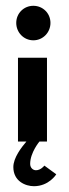

<svg xmlns="http://www.w3.org/2000/svg" viewBox="-20 -487 239 662"><path d="M26 89C26 138 68 155 97 155C149 155 174 114 174 114L133 84C133 84 121 100 104 100C94 100 84 92 84 78C84 39 116 1 116 1H142V-288H42V1H71C54 21 26 57 26 89ZM95 -467C62 -467 36 -441 36 -408C36 -375 62 -348 95 -348C128 -348 154 -375 154 -408C154 -441 128 -467 95 -467Z"/></svg>

Font: Hussar Tani
Style: Bold
Weight: 700
Foundry: Cannot Into Space Fonts
Version: Version 0.92